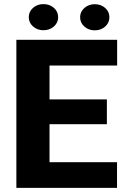

<svg xmlns="http://www.w3.org/2000/svg" viewBox="-20 -902 601 922"><path d="M542 -123V0H58.6V-710.9H542.5V-587.4H217.8V-424.8H493.2V-305.7H217.8V-123ZM118.2 -819.3Q118.2 -846.2 138.7 -864.3Q159.2 -882.3 188.5 -882.3Q218.3 -882.3 238.8 -864.3Q259.3 -846.2 259.3 -819.3Q259.3 -793 238.8 -774.9Q218.3 -756.8 188.5 -756.8Q159.2 -756.8 138.7 -774.9Q118.2 -793 118.2 -819.3ZM364.7 -819.3Q364.7 -845.7 385.3 -863.8Q405.8 -881.8 435.1 -881.8Q464.8 -881.8 485.1 -863.8Q505.4 -845.7 505.4 -819.3Q505.4 -792.5 485.1 -774.4Q464.8 -756.3 435.1 -756.3Q405.8 -756.3 385.3 -774.4Q364.7 -792.5 364.7 -819.3Z"/></svg>

Font: Vazirmatn UI FD ExtraBold
Style: Regular
Weight: 800
Designer: Saber Rastikerdar
Foundry: Saber Rastikerdar
Version: Version 33.003